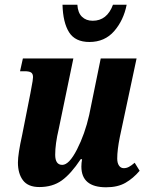

<svg xmlns="http://www.w3.org/2000/svg" viewBox="-20 -784 623 814"><path d="M325 -78Q325 -93 328 -109H322Q281 -47 242 -19Q203 9 147 9Q99 9 77.5 -19.5Q56 -48 56 -95Q56 -131 74 -212L109 -389Q110 -393 113 -411Q120 -446 120 -457Q120 -471 112 -476.5Q104 -482 84 -482H65L77 -536H291L229 -237Q214 -174 214 -128Q214 -85 244 -85Q273 -85 306.5 -150.5Q340 -216 358 -296L407 -536H559L488 -203Q477 -148 477 -112Q477 -93 484.5 -82Q492 -71 505 -71Q516 -71 526.5 -76.5Q537 -82 551 -94L572 -60Q545 -28 512 -9Q479 10 430 10Q325 10 325 -78ZM245 -764H308Q310 -730 327.5 -713Q345 -696 373 -696Q434 -696 459 -764H517Q504 -698 464 -652Q424 -606 359 -606Q299 -606 273 -647Q247 -688 245 -764Z"/></svg>

Font: Noto Serif CondExtraBold
Style: Italic
Weight: 800
Width: 3
Italic angle: -12°
Designer: Monotype Design Team
Foundry: Monotype Imaging Inc.
Version: Version 1.001